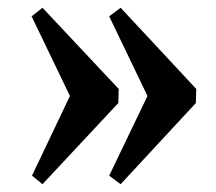

<svg xmlns="http://www.w3.org/2000/svg" viewBox="-20 -473 554 492"><path d="M481.9 -209 289.1 -1 259.8 -22.9 357.9 -227.1 259.8 -431.2 289.1 -453.1 482.9 -245.1ZM283.2 -209 88.9 -1 62 -22.9 159.2 -227.1 61 -431.2 88.9 -453.1 284.2 -245.1Z"/></svg>

Font: Gentium Basic
Style: Bold
Weight: 700
Designer: J. Victor Gaultney and Annie Olsen
Foundry: SIL International
Version: Version 1.100